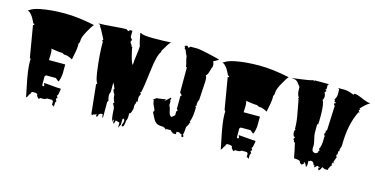

<svg xmlns="http://www.w3.org/2000/svg" viewBox="-81 -1153 3269 1672"><g transform="rotate(15 1553.0 -317.0)"><path d="M341.3 32.2 319.8 31.7 305.2 43.5 285.6 21V8.8Q275.9 -1.5 256.8 -1.5H237.3L227.1 8.8V21Q218.3 21 212.4 38.1Q206.5 55.2 198.2 55.2V65.4Q193.4 39.1 178.7 -31.2Q147.9 -174.8 147.9 -250.5Q147.9 -265.6 148.9 -272.9L139.6 -284.2L91.8 -567.4H101.6V-579.1H91.8Q90.3 -581.5 85.7 -591.1Q81.1 -600.6 79.6 -603.5Q78.1 -606.4 73.7 -615Q69.3 -623.5 67.1 -627Q64.9 -630.4 60.3 -637.5Q55.7 -644.5 52.5 -647.9Q49.3 -651.4 44.4 -657Q39.6 -662.6 35.2 -666Q20.5 -676.3 12.7 -680.2H23.4Q49.8 -702.6 115.2 -715.8Q210 -734.9 333.3 -734.9Q456.5 -734.9 605 -702.6Q585.4 -681.2 555.9 -626.2Q526.4 -571.3 526.4 -546.4Q526.4 -521.5 516.6 -510.7L517.6 -494.6Q517.6 -455.6 497.1 -363.8Q456.5 -386.2 435.1 -386.2Q413.6 -386.2 403.8 -397Q377.9 -397 359.6 -399.7Q341.3 -402.3 324.5 -404.8Q307.6 -407.2 298.3 -408.7Q307.1 -403.8 307.1 -359.4L305.2 -306.6H452.1V-227.5Q452.1 -212.9 445.8 -181.9Q439.5 -150.9 432.1 -148.4L403.8 -171.4H315.4L305.2 -160.6V-80.1L315.4 -72.3L324.2 -80.1L315.4 -103.5Q338.4 -103 389.9 -97.7Q441.4 -92.3 469.7 -92.3V-80.1L460.9 -35.6L452.1 -23.4L460.9 -12.7V-1.5H452.1V8.8L460.9 21Q452.1 33.2 452.1 46.9V77.1L443.4 65.4H432.1V32.2L422.4 21H374Q364.3 32.2 341.3 32.2Z M933.6 -164.6Q915.5 -188 915.5 -209.5L924.3 -220.7H915.5Q915.5 -231.4 907.2 -245.4Q898.9 -259.3 897.5 -262.7V-176.3Q888.7 -163.6 888.7 -146.2Q888.7 -128.9 897.5 -97.2L889.6 -85V61Q879.9 49.8 879.9 27.3H862.8Q861.3 27.3 853.3 32.7Q845.2 38.1 844.7 38.6V50.3L836.4 61H828.1V38.6Q817.9 50.3 801.3 50.3L792.5 61L783.7 50.3L756.3 -209.5L765.6 -220.7Q750 -228.5 737.8 -312Q716.8 -460.4 716.8 -584.5L708 -590.3L716.8 -601.1Q713.9 -606 701.2 -631.8Q669.4 -696.3 659.2 -703.6V-714.8L639.2 -726.6Q682.6 -726.6 766.6 -733.9Q850.6 -741.2 889.6 -741.2Q897.9 -730 915.5 -730V-741.2H941.4V-684.6L960 -662.1L951.2 -651.4Q951.2 -635.3 961.9 -624.5Q968.3 -618.2 967.5 -616.7Q966.8 -615.2 966.8 -612.5Q966.8 -609.9 969.2 -607.2Q971.7 -604.5 974.1 -604.5L977.1 -606Q977.1 -586.4 994.6 -521Q1012.2 -455.6 1022 -455.6V-456.1Q1022 -486.3 1030.3 -542.5Q1038.6 -598.6 1038.6 -628.9Q1033.2 -637.2 1022.9 -688.7Q1012.7 -740.2 1012.7 -741.2H1022Q1035.2 -725.6 1132.8 -725.6Q1230.5 -725.6 1296.4 -730Q1283.7 -727.5 1260 -686.5Q1236.3 -645.5 1231 -639.6V-627.9Q1200.7 -590.3 1184.1 -448.2Q1165 -286.1 1153.3 -244.1H1144.5L1153.3 -232.9V-220.7Q1142.6 -206.5 1142.6 -189Q1142.6 -171.4 1144.5 -153.8H1129.9L1136.2 -142.6Q1125.5 -128.9 1125.5 -109.1Q1125.5 -89.4 1126.5 -85Q1123 -80.1 1120.6 -67.9Q1114.3 -40 1100.6 -40V-16.1Q1100.6 15.6 1091.8 27.3Q1086.9 85.4 1074.7 85.4L1064.9 84.5V71.8Q1064.9 70.3 1070.1 58.6Q1075.2 46.9 1075.2 38.1Q1075.2 29.3 1074.7 27.3L1064.9 16.1L1056.2 27.3V71.8L1039.1 106.9V61L1003.9 50.3L994.6 84.5L986.3 71.8V50.3H977.1V71.8Q970.2 62.5 965.6 23.2Q960.9 -16.1 960.9 -38.6Q960.9 -61 941.4 -85L951.2 -97.2Q933.6 -126 933.6 -164.6Z M1668.9 -481.4 1658.7 -308.6Q1648.4 -296.9 1648.4 -269V-251.5H1638.7L1648.4 -240.7Q1648.4 -152.8 1628.4 -104.5L1638.7 -93.8H1628.4Q1628.4 -80.1 1620.6 -69.6Q1612.8 -59.1 1610.6 -53.7Q1608.4 -48.3 1607.7 -22.5Q1606.9 3.4 1600.1 18.6L1609.9 30.8L1600.1 42.5Q1588.9 42.5 1588.9 18.6H1580.1Q1570.3 7.8 1557.6 7.8L1540.5 8.8V30.8H1511.7L1502 18.6H1491.7V8.8H1446.3V18.6L1429.2 -2.9V8.8L1420.4 -2.9Q1371.6 -2.9 1354 -15.6Q1335 -30.3 1326.7 -47.4L1310.5 -79.1Q1303.2 -93.8 1297.4 -104.5L1306.6 -116.2Q1306.6 -127.4 1292.2 -154.5Q1277.8 -181.6 1277.8 -207H1267.6L1297.4 -229.5Q1311 -229.5 1340.6 -234.1Q1370.1 -238.8 1383.3 -243.2L1366.2 -229.5H1375.5Q1382.3 -229.5 1389.6 -240.5Q1397 -251.5 1402.8 -251.5L1411.6 -263.2H1420.4V-251.5L1411.6 -240.7H1420.4V-194.8Q1431.2 -181.6 1435.1 -155.3Q1441.9 -108.4 1464.8 -104.5L1491.7 -127V-161.1L1502 -173.3L1491.7 -184.1V-296.9L1502 -308.6L1481.9 -330.1V-557.6H1473.1Q1473.1 -573.2 1464.1 -602.5Q1455.1 -631.8 1455.1 -647.9L1438.5 -682.1Q1438.5 -696.3 1420.4 -710.9V-726.6H1411.6Q1424.8 -738.3 1431.2 -738.3Q1446.3 -738.3 1446.3 -726.6H1455.1L1464.8 -738.3H1531.2Q1546.9 -738.3 1631.3 -719.7Q1715.8 -701.2 1736.8 -692.9Q1700.7 -671.4 1697.3 -670.4H1689.9L1698.7 -638.7L1697.3 -613.8Q1692.4 -613.3 1688 -593.8Q1673.8 -534.2 1658.7 -534.2Q1668.9 -522.9 1668.9 -481.4Z M2096.7 32.2 2075.2 31.7 2060.5 43.5 2041 21V8.8Q2031.2 -1.5 2012.2 -1.5H1992.7L1982.4 8.8V21Q1973.6 21 1967.8 38.1Q1961.9 55.2 1953.6 55.2V65.4Q1948.7 39.1 1934.1 -31.2Q1903.3 -174.8 1903.3 -250.5Q1903.3 -265.6 1904.3 -272.9L1895 -284.2L1847.2 -567.4H1856.9V-579.1H1847.2Q1845.7 -581.5 1841.1 -591.1Q1836.4 -600.6 1835 -603.5Q1833.5 -606.4 1829.1 -615Q1824.7 -623.5 1822.5 -627Q1820.3 -630.4 1815.7 -637.5Q1811 -644.5 1807.9 -647.9Q1804.7 -651.4 1799.8 -657Q1794.9 -662.6 1790.5 -666Q1775.9 -676.3 1768.1 -680.2H1778.8Q1805.2 -702.6 1870.6 -715.8Q1965.3 -734.9 2088.6 -734.9Q2211.9 -734.9 2360.4 -702.6Q2340.8 -681.2 2311.3 -626.2Q2281.7 -571.3 2281.7 -546.4Q2281.7 -521.5 2272 -510.7L2272.9 -494.6Q2272.9 -455.6 2252.4 -363.8Q2211.9 -386.2 2190.4 -386.2Q2168.9 -386.2 2159.2 -397Q2133.3 -397 2115 -399.7Q2096.7 -402.3 2079.8 -404.8Q2063 -407.2 2053.7 -408.7Q2062.5 -403.8 2062.5 -359.4L2060.5 -306.6H2207.5V-227.5Q2207.5 -212.9 2201.2 -181.9Q2194.8 -150.9 2187.5 -148.4L2159.2 -171.4H2070.8L2060.5 -160.6V-80.1L2070.8 -72.3L2079.6 -80.1L2070.8 -103.5Q2093.8 -103 2145.3 -97.7Q2196.8 -92.3 2225.1 -92.3V-80.1L2216.3 -35.6L2207.5 -23.4L2216.3 -12.7V-1.5H2207.5V8.8L2216.3 21Q2207.5 33.2 2207.5 46.9V77.1L2198.7 65.4H2187.5V32.2L2177.7 21H2129.4Q2119.6 32.2 2096.7 32.2Z M2812.5 -9.3 2829.1 -11.2 2802.7 -22.5 2776.9 0V-15.1Q2774.9 -23.4 2768.1 -23.4V-14.2Q2766.1 -30.8 2758.5 -40.5Q2751 -50.3 2731.9 -50.3Q2727.5 -43.5 2721.9 -43.5Q2716.3 -43.5 2714.8 -44.4L2716.3 -24.9Q2716.3 11.7 2706.1 11.7Q2698.7 -13.2 2686.5 -22.5Q2680.2 -22.5 2678.2 -21.5L2686.5 -12.7L2666.5 3.4L2647.9 -7.8Q2647.9 -22 2635.3 -26.4Q2619.1 -32.7 2588.4 -32.7Q2588.4 -38.6 2574.5 -102.8Q2560.5 -167 2559.6 -168.9Q2557.6 -167 2555.4 -167Q2553.2 -167 2550.5 -170.2Q2547.9 -173.3 2547.9 -176Q2547.9 -178.7 2549.8 -180.7L2539.6 -192.4L2549.8 -214.8H2539.6Q2528.8 -227.5 2528.1 -250Q2527.3 -272.5 2537.1 -277.3L2529.8 -282.2V-293Q2529.8 -350.6 2513.2 -432.9Q2496.6 -515.1 2492.7 -543H2486.3L2492.7 -553.2Q2473.6 -575.2 2473.6 -625V-644.5Q2465.8 -653.8 2456.8 -666Q2447.8 -678.2 2443.8 -682.9Q2439.9 -687.5 2432.1 -692.9Q2419.9 -701.2 2385.7 -701.2Q2404.3 -705.6 2476.6 -714.6Q2548.8 -723.6 2579.1 -734.9V-723.6L2588.4 -734.9H2714.8L2706.1 -723.6V-689L2696.3 -678.2Q2696.8 -678.7 2700.2 -678.7Q2708 -678.7 2708 -671.4Q2708 -669.4 2706.1 -667.5L2696.3 -655.3Q2707 -638.7 2707 -619.6Q2707 -600.6 2696.3 -587.9Q2717.3 -563.5 2717.3 -448.2Q2717.3 -397.5 2714.8 -372.1H2706.1V-293Q2706.1 -275.4 2715.1 -239.5Q2724.1 -203.6 2724.1 -189.9L2723.1 -158.2Q2723.1 -123.5 2758.8 -123.5L2776.9 -135.7V-146.5L2785.6 -157.2L2776.9 -168.9Q2794.4 -195.3 2794.4 -256.8V-282.2L2798.3 -285.2L2785.6 -305.2L2794.4 -315.9V-339.8H2802.7L2812.5 -565.4L2802.7 -576.2V-587.9H2812.5Q2814.5 -590.3 2814.5 -593Q2814.5 -595.7 2806.9 -598.4Q2799.3 -601.1 2799.3 -603.3Q2799.3 -605.5 2802.7 -610.4L2794.4 -620.1L2795.9 -619.6Q2797.9 -619.6 2800.3 -622.6Q2802.7 -625.5 2802.7 -627.4Q2802.7 -629.4 2800.8 -630.4Q2813 -642.6 2813 -674.3Q2813 -706.1 2812.5 -712.4L2802.7 -723.6H2856Q2894 -723.6 2944.3 -701.2L2952.6 -712.4Q2978 -712.4 3027.8 -689.9Q3077.6 -667.5 3106 -667.5Q3066.9 -644.5 3026.9 -598.6L3036.6 -589.4H3034.7Q3031.2 -589.4 3028.3 -586.2Q3025.4 -583 3025.4 -580.1Q3025.4 -577.1 3026.9 -576.2L3037.6 -565.4H3026.9Q2962.9 -438 2962.9 -252.4Q2962.9 -233.9 2952.6 -214.8V-192.4H2944.3L2945.3 -178.2Q2945.3 -157.2 2935.5 -157.2L2944.3 -135.7L2926.8 -90.3Q2927.7 -92.3 2929.9 -92.3Q2932.1 -92.3 2934.6 -89.1Q2937 -85.9 2937 -83.3Q2937 -80.6 2935.5 -79.1L2926.8 -90.3L2917.5 -67.4L2926.8 -56.6H2917.5L2899.4 -22.5V-11.2Q2896.5 -10.3 2880.9 -10.3Q2865.2 -10.3 2847.2 -22.5Q2843.8 -13.2 2835.7 -0.5Q2827.6 12.2 2820.3 12.7Z"/></g></svg>

Font: Butcherman Caps
Style: Regular
Weight: 400
Version: Version 001.003